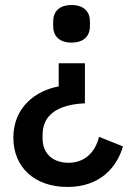

<svg xmlns="http://www.w3.org/2000/svg" viewBox="-20 -552 519 762"><path d="M248 190C377 190 444 112 468 29L373 -9C359 50 318 94 252 94C190 94 149 58 149 -3V-17C149 -97 210 -137 317 -142V-301H213V-209C123 -193 33 -127 33 -6C33 112 117 190 248 190ZM264 -383C315 -383 337 -411 337 -449V-466C337 -504 315 -532 264 -532C213 -532 191 -504 191 -466V-449C191 -411 213 -383 264 -383Z"/></svg>

Font: IBM Plex Thai Looped Medium
Style: Regular
Weight: 500
Designer: Mike Abbink, Paul van der Laan, Pieter van Rosmalen, Ben Mitchell, Mark Frömberg
Foundry: Bold Monday
Version: Version 1.0